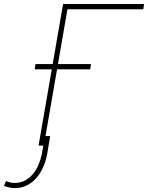

<svg xmlns="http://www.w3.org/2000/svg" viewBox="-118 -731 744 964"><path d="M601.6 -684.6H220.7L102.1 0H75.7L198.7 -710.9H605.5ZM335 -382.8H56.2L60.1 -409.2H338.9ZM133.8 -47.9 118.7 43.5Q112.8 75.2 99.9 105.5Q86.9 135.7 66.9 159.9Q46.9 184.1 19 198.7Q-8.8 213.4 -44.4 213.4Q-58.1 213.4 -71.5 210.2Q-85 207 -98.1 203.1L-88.4 178.7Q-77.1 182.6 -66.4 185.1Q-55.7 187.5 -43.9 187.5Q-14.2 187.5 8.8 174.6Q31.7 161.6 48.6 141.1Q65.4 120.6 75.9 95Q86.4 69.3 91.8 43.5L107.9 -47.9Z"/></svg>

Font: Roboto Mono Thin
Style: Italic
Weight: 250
Designer: Google
Version: Version 2.000985; 2015; ttfautohint (v1.3)